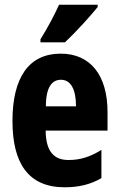

<svg xmlns="http://www.w3.org/2000/svg" viewBox="-20 -786 505 816"><path d="M395 -756V-766H231C211 -722 185 -672 152 -619V-606H256C304 -651 367 -721 395 -756ZM238 -558C103 -558 33 -457 33 -272C33 -94 99 10 255 10C314 10 365 -2 411 -29V-149C361 -118 320 -106 271 -106C207 -106 175 -145 174 -231H437V-310C437 -465 365 -558 238 -558ZM239 -447C280 -447 303 -408 303 -334H175C175 -417 202 -447 239 -447Z"/></svg>

Font: Noto Sans Sinhala UI ExtraCondensed ExtraBold
Style: Regular
Weight: 800
Width: 2
Designer: Jelle Bosma - Monotype Design Team
Foundry: Monotype Imaging Inc.
Version: Version 2.006